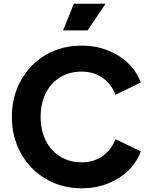

<svg xmlns="http://www.w3.org/2000/svg" viewBox="-20 -1003 812 1035"><path d="M44 -373Q44 -482 93 -570Q142 -658 227.5 -707.5Q313 -757 420 -757Q498 -757 563.5 -730.5Q629 -704 674 -659Q719 -614 739 -558L602 -492Q582 -548 534 -582.5Q486 -617 420 -617Q355 -617 304.5 -586.5Q254 -556 226.5 -500.5Q199 -445 199 -373Q199 -301 226.5 -245.5Q254 -190 304.5 -159Q355 -128 420 -128Q486 -128 534 -162.5Q582 -197 602 -253L739 -187Q719 -131 674 -86Q629 -41 563.5 -14.5Q498 12 420 12Q314 12 228 -38Q142 -88 93 -176Q44 -264 44 -373ZM378 -983H549L452 -839H320Z"/></svg>

Font: Evergrow Sans 
Style: ExtraBold
Weight: 800
Foundry: 10Web
Version: Version 1.000